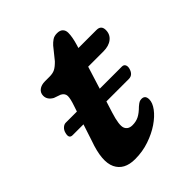

<svg xmlns="http://www.w3.org/2000/svg" viewBox="-169 -659 764 764"><g transform="rotate(-45 213.0 -277.0)"><path d="M23.5 -259.5Q26.5 -271.5 35 -279.2Q43.5 -287 53 -287H115.5L123 -309.5Q134 -341 133.8 -356.2Q133.5 -371.5 117.5 -380L89 -390Q65 -403.5 65 -426Q65 -442.5 77.5 -452.2Q90 -462 111 -462H136.5Q155 -462 167.2 -468.2Q179.5 -474.5 195 -490.5L234.5 -539.5Q243 -549 253.5 -556.2Q264 -563.5 280 -563.5Q296.5 -563.5 304.8 -555Q313 -546.5 313 -533Q313 -509.5 302.5 -474.5L298.5 -461.5H400Q426.5 -461.5 426.5 -435Q426.5 -410.5 408.2 -396Q390 -381.5 359.5 -381.5H273.5L244 -287H368.5Q379 -287 383 -279.2Q387 -271.5 384 -260Q376.5 -232.5 353.5 -232.5H227L212 -185Q194.5 -129.5 202 -110.8Q209.5 -92 234 -92Q254 -92 269.8 -100Q285.5 -108 304 -126.5Q314.5 -135.5 320 -138.2Q325.5 -141 333 -141Q353.5 -141 353.5 -117.5Q353.5 -98.5 337 -76.2Q320.5 -54 291.5 -34.2Q262.5 -14.5 225 -1.8Q187.5 11 145.5 11Q85 11 64.2 -32.2Q43.5 -75.5 75 -162.5L98 -232.5H37Q16 -232.5 23.5 -259.5Z"/></g></svg>

Font: Fraunces 9pt SuperSoft SemiBold
Style: Italic
Weight: 600
Italic angle: -16°
Version: Version 1.000;[0bf87f6ff]